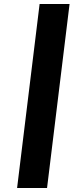

<svg xmlns="http://www.w3.org/2000/svg" viewBox="-20 -830 415 955"><path d="M177 -810H326L214 105H65Z"/></svg>

Font: Szlgxwxxxixliatcpuztgldltzi
Style: Regular
Weight: 700
Italic angle: -8°
Designer: Carrois Corporate & Edenspiekermann
Foundry: Carrois Corporate GbR & Edenspiekermann AG
Version: Version 2.001